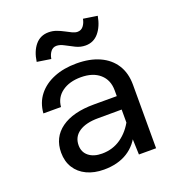

<svg xmlns="http://www.w3.org/2000/svg" viewBox="-140 -884 930 1009"><g transform="rotate(-20 325.0 -379.5)"><path d="M469 0 464.5 -125V-360Q464.5 -418.5 426 -452.2Q387.5 -486 320.5 -486Q256 -486 215 -456.2Q174 -426.5 169.5 -374.5H71Q75.5 -433.5 108.5 -475.2Q141.5 -517 196.8 -539.5Q252 -562 323.5 -562Q397.5 -562 451.8 -537.5Q506 -513 535.5 -466.8Q565 -420.5 565 -355V0ZM270 12Q216 12 174.8 -7.5Q133.5 -27 110.8 -63.2Q88 -99.5 88 -148.5Q88 -233.5 153.5 -280.8Q219 -328 336.5 -328H478V-253L332.5 -252.5Q264.5 -252.5 226 -226.8Q187.5 -201 187.5 -153.5Q187.5 -115 215.2 -92.8Q243 -70.5 289.5 -70.5Q349.5 -70.5 396 -103.2Q442.5 -136 471.5 -193L483 -119Q456.5 -55.5 402.5 -21.8Q348.5 12 270 12ZM208 -629 130.5 -641Q138.5 -698 167 -732Q195.5 -766 241.5 -766Q264.5 -766 285 -758.5Q305.5 -751 324 -741Q342.5 -731 358.2 -723.5Q374 -716 387 -716Q407.5 -716 420 -732Q432.5 -748 436.5 -771L515 -759Q505 -702.5 476.2 -668.2Q447.5 -634 402.5 -634Q374 -634 347.8 -647Q321.5 -660 298.5 -672.5Q275.5 -685 256.5 -685Q236.5 -685 224 -668.8Q211.5 -652.5 208 -629Z"/></g></svg>

Font: Azeret Mono Thin
Style: Regular
Weight: 100
Designer: Martin Vácha
Foundry: Displaay
Version: Version 1.002